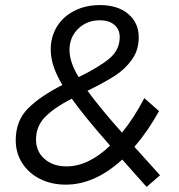

<svg xmlns="http://www.w3.org/2000/svg" viewBox="-20 -724 704 757"><path d="M558 13 462 -95Q354 4 239 4Q183 4 138 -18.5Q93 -41 67.5 -81Q42 -121 42 -171Q42 -248 90.5 -296.5Q139 -345 226 -389Q202 -429 191 -463Q180 -497 180 -529Q180 -579 204.5 -619Q229 -659 273.5 -681.5Q318 -704 374 -704Q444 -704 485.5 -669Q527 -634 527 -577Q527 -526 499.5 -488Q472 -450 431 -424Q390 -398 325 -366Q378 -294 461 -201Q509 -260 549 -337L607 -286Q564 -208 510 -145L611 -33ZM254 -527Q254 -479 290 -420Q370 -459 411 -493Q452 -527 452 -578Q452 -608 431 -626Q410 -644 374 -644Q326 -644 293 -615Q260 -586 255 -543Q254 -538 254 -527ZM414 -150Q310 -268 263 -335Q196 -301 159 -264Q122 -227 122 -174Q122 -127 155.5 -97.5Q189 -68 242 -68Q329 -68 414 -150Z"/></svg>

Font: TypoPRO Montserrat Alternates
Style: Italic
Weight: 400
Italic angle: -11.3°
Designer: Julieta Ulanovsky
Foundry: Julieta Ulanovsky
Version: Version 6.001